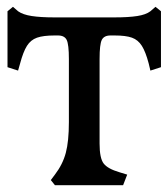

<svg xmlns="http://www.w3.org/2000/svg" viewBox="-20 -543 494 563"><path d="M141 0 129 -15 141 -31Q164 -61 173 -95Q182 -129 182 -185V-370Q182 -413 175.5 -426Q169 -439 150 -439H140Q107 -439 88.5 -432.5Q70 -426 59 -408.5Q48 -391 39 -357L33 -336L2 -346V-510L18 -523L33 -510Q47 -500 73 -496Q99 -492 139 -492H316Q357 -492 382.5 -496Q408 -500 421 -510L436 -523L452 -510V-346L421 -336L416 -357Q407 -391 396 -408.5Q385 -426 367 -432.5Q349 -439 316 -439H304Q285 -439 278.5 -426Q272 -413 272 -370V-122Q272 -79 284 -63.5Q296 -48 330 -38L353 -31L341 0Z"/></svg>

Font: Gabriela
Style: Regular
Weight: 400
Designer: Eduardo Rodriguez Tunni
Foundry: Eduardo Rodriguez Tunni
Version: Version 2.001;gftools[0.9.26]